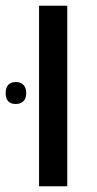

<svg xmlns="http://www.w3.org/2000/svg" viewBox="-53 -651 340 671"><path d="M83.5 0V-630.9H182.1V0ZM2 -287.6Q-33.2 -287.6 -33.2 -325.7Q-33.2 -344.7 -24.2 -354.5Q-15.1 -364.3 2 -364.3Q19.5 -364.3 29.1 -354.2Q38.6 -344.2 38.6 -325.7Q38.6 -307.6 29.1 -297.6Q19.5 -287.6 2 -287.6Z"/></svg>

Font: Open Sans Medium
Style: Regular
Weight: 500
Designer: Monotype Design Team
Foundry: Monotype Imaging Inc.
Version: Version 3.000